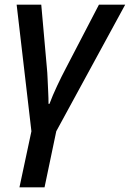

<svg xmlns="http://www.w3.org/2000/svg" viewBox="-20 -559 554 819"><path d="M63 240 114 1 51 -539H156L180 -269Q182 -250 183 -223.5Q184 -197 185.5 -168.5Q187 -140 187 -116H191Q204 -151 223.5 -192.5Q243 -234 260 -266L402 -539H514L220 1L170 240Z"/></svg>

Font: Noto Sans Display Medium
Style: Italic
Weight: 500
Italic angle: -12°
Designer: Monotype Design Team
Foundry: Monotype Imaging Inc.
Version: Version 2.003